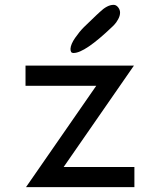

<svg xmlns="http://www.w3.org/2000/svg" viewBox="-20 -770 658 790"><path d="M283 -552H281Q270 -552 270 -569Q271 -588 289 -614Q307 -640 325 -658Q343 -676 377 -708Q386 -716 390 -720Q421 -750 447 -750H448Q458 -750 466 -740Q474 -730 474 -718Q474 -705 466 -690.5Q458 -676 450 -668L442 -660Q329 -552 283 -552ZM87 0 376 -417H85V-500H531L242 -83H533V0Z"/></svg>

Font: Hermit Light
Style: Regular
Weight: 300
Designer: Pablo Caro
Version: Version 2.000;PS 002.000;hotconv 1.0.88;makeotf.lib2.5.64775